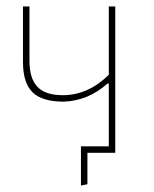

<svg xmlns="http://www.w3.org/2000/svg" viewBox="-20 -472 477 593"><path d="M177 -158Q110 -158 80.5 -187Q51 -216 51 -280V-452H71V-284Q71 -230 95.5 -204Q120 -178 174 -178Q252 -178 316 -241V-452H336V0H250V97L230 101V-20H316V-214H312Q253 -161 177 -158Z"/></svg>

Font: Alegreya Sans Thin
Style: Regular
Weight: 100
Designer: Juan Pablo del Peral
Foundry: Huerta Tipografica
Version: Version 2.007